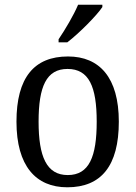

<svg xmlns="http://www.w3.org/2000/svg" viewBox="-20 -786 576 816"><path d="M229 -619V-606H266C317 -645 392 -721 415 -756V-766H312C293 -721 258 -662 229 -619ZM266 10C410 10 485 -81 485 -269C485 -456 403 -546 269 -546C125 -546 50 -456 50 -269C50 -81 132 10 266 10ZM268 -42C178 -42 144 -120 144 -269C144 -418 177 -493 267 -493C358 -493 391 -418 391 -269C391 -120 359 -42 268 -42Z"/></svg>

Font: Noto Serif Ethiopic SemiCondensed
Style: Regular
Weight: 400
Width: 4
Designer: Monotype Design Team
Foundry: Monotype Imaging Inc.
Version: Version 2.102